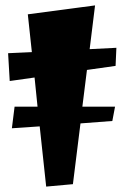

<svg xmlns="http://www.w3.org/2000/svg" viewBox="-20 -676 471 711"><path d="M151 15 127 -208 24 -201 34 -281H119L108 -389L16 -376L10 -479L98 -483L83 -623L332 -656L312 -494L411 -499L408 -432L302 -417L285 -281H406L396 -228L278 -219L250 6Z"/></svg>

Font: Joti One
Style: Regular
Weight: 400
Designer: Eduardo Rodriguez Tunni
Foundry: Eduardo Rodriguez Tunni
Version: Version 1.002; ttfautohint (v1.8.4.7-5d5b);gftools[0.9.24]